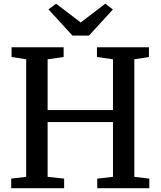

<svg xmlns="http://www.w3.org/2000/svg" viewBox="-20 -992 846 1012"><path d="M118 -60V-679.5L41 -691.5V-743H315.5V-691.5L231 -679.5V-412H575.5V-679.5L491 -691.5V-743H765V-691.5L688 -679.5V-60L767 -50.5V0H492.5V-50.5L575.5 -60V-348.5H231V-60L318 -50.5V0H39V-50.5ZM362 -804.5 235.5 -942.5 275.5 -972.5 405.5 -873.5 535 -972.5 575 -942 449 -804.5Z"/></svg>

Font: Merriweather 20pt Medium
Style: Regular
Weight: 500
Version: Version 2.100